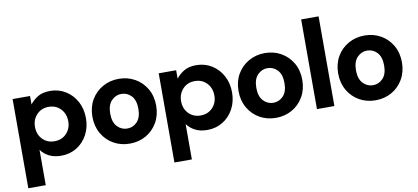

<svg xmlns="http://www.w3.org/2000/svg" viewBox="-81 -1009 3308 1518"><g transform="rotate(-10 1573.0 -250.0)"><path d="M38 220V-496H178V-428Q202 -460 240.5 -484Q279 -508 340 -508Q409 -508 464 -474Q519 -440 551 -381Q583 -322 583 -247Q583 -173 551 -114Q519 -55 464 -21.5Q409 12 340 12Q285 12 244.5 -8Q204 -28 178 -64V220ZM307 -110Q366 -110 403.5 -149Q441 -188 441 -247Q441 -307 403.5 -346.5Q366 -386 307 -386Q249 -386 211.5 -346.5Q174 -307 174 -248Q174 -188 211.5 -149Q249 -110 307 -110Z M891 12Q819 12 761 -21Q703 -54 669 -113Q635 -172 635 -248Q635 -325 669 -383.5Q703 -442 761.5 -475Q820 -508 891 -508Q963 -508 1021 -475Q1079 -442 1113 -383.5Q1147 -325 1147 -248Q1147 -172 1113 -113Q1079 -54 1021 -21Q963 12 891 12ZM891 -109Q938 -109 971 -144Q1004 -179 1004 -248Q1004 -317 971 -352Q938 -387 891 -387Q845 -387 811.5 -352Q778 -317 778 -248Q778 -179 811.5 -144Q845 -109 891 -109Z M1211 220V-496H1351V-428Q1375 -460 1413.5 -484Q1452 -508 1513 -508Q1582 -508 1637 -474Q1692 -440 1724 -381Q1756 -322 1756 -247Q1756 -173 1724 -114Q1692 -55 1637 -21.5Q1582 12 1513 12Q1458 12 1417.5 -8Q1377 -28 1351 -64V220ZM1480 -110Q1539 -110 1576.5 -149Q1614 -188 1614 -247Q1614 -307 1576.5 -346.5Q1539 -386 1480 -386Q1422 -386 1384.5 -346.5Q1347 -307 1347 -248Q1347 -188 1384.5 -149Q1422 -110 1480 -110Z M2064 12Q1992 12 1934 -21Q1876 -54 1842 -113Q1808 -172 1808 -248Q1808 -325 1842 -383.5Q1876 -442 1934.5 -475Q1993 -508 2064 -508Q2136 -508 2194 -475Q2252 -442 2286 -383.5Q2320 -325 2320 -248Q2320 -172 2286 -113Q2252 -54 2194 -21Q2136 12 2064 12ZM2064 -109Q2111 -109 2144 -144Q2177 -179 2177 -248Q2177 -317 2144 -352Q2111 -387 2064 -387Q2018 -387 1984.5 -352Q1951 -317 1951 -248Q1951 -179 1984.5 -144Q2018 -109 2064 -109Z M2394 0V-720H2534V0Z M2864 12Q2792 12 2734 -21Q2676 -54 2642 -113Q2608 -172 2608 -248Q2608 -325 2642 -383.5Q2676 -442 2734.5 -475Q2793 -508 2864 -508Q2936 -508 2994 -475Q3052 -442 3086 -383.5Q3120 -325 3120 -248Q3120 -172 3086 -113Q3052 -54 2994 -21Q2936 12 2864 12ZM2864 -109Q2911 -109 2944 -144Q2977 -179 2977 -248Q2977 -317 2944 -352Q2911 -387 2864 -387Q2818 -387 2784.5 -352Q2751 -317 2751 -248Q2751 -179 2784.5 -144Q2818 -109 2864 -109Z"/></g></svg>

Font: Host Grotesk Black
Style: Regular
Weight: 900
Designer: Doğukan Karapınar based on Poppins by Indian Type Foundry, Jonny Pinhorn
Foundry: Element Type
Version: Version 1.000; ttfautohint (v1.8.4.7-5d5b);gftools[0.9.33]